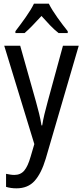

<svg xmlns="http://www.w3.org/2000/svg" viewBox="-20 -786 452 1046"><path d="M3 -537H90L176 -232Q185 -200 193 -167.5Q201 -135 206 -103H210Q214 -130 222 -163.5Q230 -197 240 -233L323 -537H409L229 79Q205 159 168.5 199.5Q132 240 70 240Q54 240 40 238Q26 236 13 232V161Q23 163 35 165Q47 167 58 167Q92 167 112 143.5Q132 120 147 67L167 -1ZM246 -766Q263 -732 293 -690Q323 -648 349 -616V-606H299Q276 -624 253 -648Q230 -672 206 -699Q181 -672 157.5 -647.5Q134 -623 114 -606H64V-616Q91 -651 120 -692Q149 -733 165 -766Z"/></svg>

Font: Noto Sans Gurmukhi Condensed
Style: Regular
Weight: 400
Width: 3
Designer: Jelle Bosma - Monotype Design Team
Foundry: Monotype Imaging Inc.
Version: Version 2.004; ttfautohint (v1.8.4.7-5d5b)